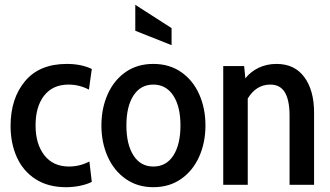

<svg xmlns="http://www.w3.org/2000/svg" viewBox="-20 -769 1372 799"><path d="M24 -245Q24 -359 84 -431Q144 -503 258 -503Q318 -503 362 -482L350 -396Q310 -417 265 -417Q200 -417 164 -371.5Q128 -326 128 -247Q128 -170 164.5 -123Q201 -76 267 -76Q312 -76 352 -97L362 -12Q342 -2 313.5 4Q285 10 255 10Q180 10 128 -23.5Q76 -57 50 -115Q24 -173 24 -245Z M402 -247Q402 -318 428 -376.5Q454 -435 502.5 -469Q551 -503 618 -503Q685 -503 734 -469Q783 -435 809 -376.5Q835 -318 835 -247Q835 -176 809 -117.5Q783 -59 734 -24.5Q685 10 618 10Q552 10 503 -24.5Q454 -59 428 -117.5Q402 -176 402 -247ZM731 -247Q731 -326 701 -371.5Q671 -417 618 -417Q565 -417 535.5 -371.5Q506 -326 506 -247Q506 -168 535.5 -122Q565 -76 618 -76Q672 -76 701.5 -122Q731 -168 731 -247ZM543 -641V-749L694 -652V-581Z M1287 -300V0H1185V-287Q1185 -352 1165.5 -384.5Q1146 -417 1105 -417Q1046 -417 1011 -359V0H909V-494H996L1001 -443Q1023 -471 1056.5 -487Q1090 -503 1131 -503Q1206 -503 1246.5 -448Q1287 -393 1287 -300Z"/></svg>

Font: Cabin Condensed Medium
Style: Regular
Weight: 500
Width: 3
Version: Version 2.001